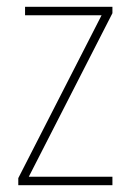

<svg xmlns="http://www.w3.org/2000/svg" viewBox="-20 -547 385 567"><path d="M312 0V-25H65L312 -508V-527H54V-502H280L34 -21V0Z"/></svg>

Font: Noto Sans Oriya Cond Thin
Style: Regular
Weight: 100
Width: 3
Designer: Amélie Bonet and Sol Matas
Foundry: Google LLC
Version: Version 2.006